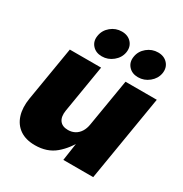

<svg xmlns="http://www.w3.org/2000/svg" viewBox="-177 -897 993 1041"><g transform="rotate(30 319.5 -377.0)"><path d="M186.5 8.3Q128.9 8.3 91.8 -17.3Q54.7 -43 40 -89.1Q25.4 -135.3 35.2 -195.8L91.8 -535.6H287.6L238.3 -237.8Q231.9 -197.8 248 -175.3Q264.2 -152.8 300.3 -152.8Q324.2 -152.8 343 -163.1Q361.8 -173.3 374.3 -192.9Q386.7 -212.4 391.1 -240.2L440.4 -535.6H636.2L547.4 0H360.4L380.9 -140.6H393.6Q362.8 -76.7 312.7 -34.2Q262.7 8.3 186.5 8.3ZM486.3 -590.3Q448.2 -590.3 426.5 -615Q404.8 -639.6 411.1 -675.8Q417 -712.4 447 -737.1Q477.1 -761.7 515.1 -761.7Q553.2 -761.7 575.2 -737.1Q597.2 -712.4 591.3 -675.8Q585 -639.6 554.7 -615Q524.4 -590.3 486.3 -590.3ZM259.8 -590.3Q221.7 -590.3 200 -615Q178.2 -639.6 184.6 -675.8Q190.4 -712.4 220.2 -737.1Q250 -761.7 288.1 -761.7Q326.7 -761.7 348.6 -737.1Q370.6 -712.4 364.7 -675.8Q358.4 -639.6 328.1 -615Q297.9 -590.3 259.8 -590.3Z"/></g></svg>

Font: Inter 20pt Black
Style: Italic
Weight: 900
Italic angle: -9.3988°
Version: Version 4.001;git-66647c0bb